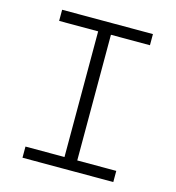

<svg xmlns="http://www.w3.org/2000/svg" viewBox="-108 -822 837 915"><g transform="rotate(15 310.0 -365.0)"><path d="M278.5 0V-730H341.5V0ZM534 -730V-675H86V-730ZM86 -55H534V0H86Z"/></g></svg>

Font: Monaspace Neon Var
Style: Regular
Weight: 400
Designer: Riley Cran and the Lettermatic Team
Version: Version 1.000 (Monaspace Neon Var)